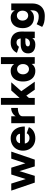

<svg xmlns="http://www.w3.org/2000/svg" viewBox="1536 -2296 973 4084"><g transform="rotate(-90 2022.0 -253.5)"><path d="M690.4 -500H839.9L669.2 0H525.9ZM353 -500H478.7L324.3 0H195.4ZM10 -500H159.6L316.1 0H180ZM371.8 -500H497.5L654.1 0H525.2Z M859.9 -250Q859.9 -326.3 893.4 -385.8Q926.9 -445.3 987.3 -478.7Q1047.7 -512 1124.5 -512Q1194.9 -512 1251.3 -477Q1307.7 -441.9 1340.7 -374.3Q1373.7 -306.7 1373.7 -211.9H996.3L1011.3 -228.2Q1011.3 -175.4 1045.1 -143.6Q1078.8 -111.8 1128.8 -111.8Q1165.9 -111.8 1191.8 -128Q1217.7 -144.2 1230 -172.1L1360.2 -125.1Q1329.6 -57.7 1267.5 -22.8Q1205.4 12 1120.6 12Q1045.1 12 986 -21.3Q926.8 -54.7 893.4 -114.2Q859.9 -173.7 859.9 -250ZM1002.3 -313.6H1232.9L1219.8 -296.4Q1219.8 -346.9 1189.6 -371.6Q1159.4 -396.3 1120.2 -396.3Q1095.8 -396.3 1072 -386Q1048.1 -375.6 1032.3 -353.5Q1016.5 -331.3 1016.5 -296.4Z M1768 -502V-359.6Q1693 -359.6 1642 -334.1Q1591 -308.5 1591 -259.1L1550.9 -260.3Q1550.9 -337.3 1581.9 -392Q1612.8 -446.8 1662.3 -474.4Q1711.7 -502 1768 -502ZM1444.3 -500H1591V0H1444.3Z M1887.6 -218.6 2140.5 -500H2313.8L1974.8 -116.9ZM1835.3 -720H1982V0H1835.3ZM1997 -228.9 2093.1 -329.7 2327.2 0H2156.3Z M2701.9 -93V-720H2848.6V0H2709.2ZM2330.9 -250Q2330.9 -330.3 2358.5 -389.5Q2386.1 -448.6 2436.8 -480.3Q2487.6 -512 2556.9 -512Q2618.5 -512 2661.4 -480.3Q2704.2 -448.6 2726.3 -389.8Q2748.4 -331.1 2748.4 -250Q2748.4 -168.9 2726.3 -110.2Q2704.2 -51.4 2661.4 -19.7Q2618.5 12 2556.9 12Q2487.6 12 2436.8 -19.7Q2386.1 -51.4 2358.5 -110.5Q2330.9 -169.7 2330.9 -250ZM2702.6 -250.2Q2702.6 -286.9 2688.8 -315.6Q2674.9 -344.3 2650.3 -360.4Q2625.6 -376.4 2593.9 -376.4Q2562.1 -376.4 2536.8 -360.4Q2511.5 -344.3 2497.4 -315.6Q2483.4 -286.9 2483.4 -250Q2483.4 -213.1 2498.1 -184.4Q2512.8 -155.7 2538 -139.3Q2563.2 -122.9 2594.9 -122.9Q2625.8 -122.9 2650.4 -139.1Q2675 -155.3 2688.8 -184.4Q2702.6 -213.5 2702.6 -250.2Z M3250 -105.3V-250.6Q3250 -295.3 3242 -325.2Q3234 -355.1 3214.4 -371.6Q3194.8 -388.1 3160.8 -388.1Q3130.8 -388.1 3108.1 -375.1Q3085.3 -362 3069.2 -336.3L2940.6 -379.4Q2967.1 -437.5 3021.5 -474.8Q3075.9 -512 3159.6 -512Q3235.8 -512 3288.3 -483.3Q3340.8 -454.7 3367.4 -402Q3394.1 -349.3 3393.4 -278.2L3391.3 0H3254.3ZM2928.9 -141Q2928.9 -219.4 2980.3 -259.5Q3031.6 -299.6 3126.8 -299.6H3259.9V-200H3180.5Q3126 -200 3102.2 -185.9Q3078.3 -171.9 3078.3 -145Q3078.3 -125.1 3096.2 -114Q3114 -102.9 3146.1 -102.9Q3175.2 -102.9 3199.1 -116.6Q3223 -130.2 3236.5 -152.6Q3250 -174.9 3250 -200H3286.6Q3286.6 -96.8 3244.7 -42.4Q3202.9 12 3116.4 12Q3027 12 2978 -27.8Q2928.9 -67.7 2928.9 -141Z M3496.6 159.9 3492.4 156.8 3549.8 39.6 3560.2 45.3Q3592.7 62.2 3629.3 73.1Q3665.9 84.1 3717.3 84.1Q3775 84.1 3809.6 50.3Q3844.1 16.6 3844.1 -50.3V-500H3990.8V-56.1Q3990.8 27.9 3959.1 88.6Q3927.5 149.2 3867.6 181.3Q3807.7 213.4 3723.8 213.4Q3642.2 213.4 3587.3 199.2Q3532.4 184.9 3496.6 159.9ZM3465.9 -255.1Q3465.9 -334.2 3493.5 -392Q3521.1 -449.9 3571.8 -480.9Q3622.6 -512 3691.9 -512Q3750.6 -512 3793.8 -480.6Q3837.1 -449.2 3860.2 -390.6Q3883.4 -332 3883.4 -252.2Q3883.4 -180.1 3860.2 -127.4Q3837.1 -74.7 3793.8 -46Q3750.6 -17.3 3691.9 -17.3Q3622.6 -17.3 3571.8 -46.4Q3521.1 -75.4 3493.5 -128.8Q3465.9 -182.3 3465.9 -255.1ZM3837.6 -260.2Q3837.6 -295.1 3824.6 -322.6Q3811.5 -350.2 3788.1 -365.4Q3764.7 -380.6 3734 -380.6Q3702.5 -380.6 3678.3 -365.4Q3654 -350.2 3640.2 -322.6Q3626.3 -295.1 3626.3 -260.2Q3626.3 -225.7 3640.3 -198.2Q3654.3 -170.7 3678.9 -155.2Q3703.5 -139.7 3735 -139.7Q3765.4 -139.7 3788.8 -155.2Q3812.2 -170.7 3824.9 -197.9Q3837.6 -225 3837.6 -260.2Z"/></g></svg>

Font: Oak Sans Light
Style: Regular
Weight: 400
Designer: Erik Kennedy, Walven
Foundry: Erik Kennedy, Walven
Version: Version 1.100;Glyphs 3.1.2 (3151)